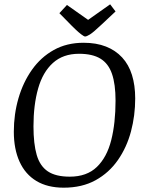

<svg xmlns="http://www.w3.org/2000/svg" viewBox="-20 -858 690 889"><path d="M275 11Q200 11 148.5 -20Q97 -51 70.5 -109.5Q44 -168 44 -248Q44 -329 65.5 -403Q87 -477 128 -535Q169 -593 229 -626.5Q289 -660 367 -660Q426 -660 470.5 -642.5Q515 -625 545.5 -592Q576 -559 591 -511Q606 -463 606 -402Q606 -323 586.5 -249.5Q567 -176 526 -117Q485 -58 422.5 -23.5Q360 11 275 11ZM303 -40Q382 -40 428.5 -85Q475 -130 495 -209Q515 -288 515 -392Q515 -468 498.5 -516Q482 -564 445 -586.5Q408 -609 346 -609Q272 -609 225 -566.5Q178 -524 156.5 -448Q135 -372 135 -273Q135 -192 150 -140.5Q165 -89 201.5 -64.5Q238 -40 303 -40ZM374 -689Q369 -689 356 -699Q343 -709 330.5 -721Q318 -733 313 -738L255 -797L290 -835L388 -766L490 -838L515 -805L450 -744Q412 -708 396.5 -698.5Q381 -689 374 -689Z"/></svg>

Font: Faustina VF Beta
Style: Italic
Weight: 400
Italic angle: -8°
Designer: Alfonso Garcia
Foundry: Omnibus-Type
Version: Version 1.006